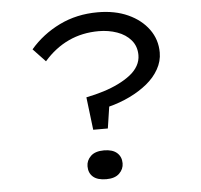

<svg xmlns="http://www.w3.org/2000/svg" viewBox="-51 -759 861 823"><g transform="rotate(-5 379.0 -348.0)"><path d="M336 -206 319 -347Q359 -355 394 -366Q429 -377 458.5 -391.5Q488 -406 510.5 -423.5Q533 -441 545 -462.5Q557 -484 557 -508Q557 -546 534.5 -572.5Q512 -599 475 -612Q438 -625 396 -625Q325 -625 266 -597.5Q207 -570 160 -516L107 -572Q159 -633 233.5 -669.5Q308 -706 399 -706Q473 -706 529 -680.5Q585 -655 617 -611Q649 -567 649 -511Q649 -474 630 -440Q611 -406 578 -379Q545 -352 502.5 -331.5Q460 -311 413 -299L399 -206ZM298 -52Q298 -77 317 -95.5Q336 -114 374 -114Q411 -114 430 -97Q449 -80 449 -52Q449 -27 430 -8.5Q411 10 374 10Q336 10 317 -6.5Q298 -23 298 -52Z"/></g></svg>

Font: Lexend Tera Light
Style: Regular
Weight: 300
Designer: Bonnie Shaver-Troup, Thomas Jockin
Foundry: Lexend
Version: Version 1.007